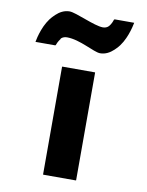

<svg xmlns="http://www.w3.org/2000/svg" viewBox="-86 -819 681 887"><g transform="rotate(10 255.0 -375.0)"><path d="M403 -619 412 -628C452 -668 467 -737 471 -757H379L376 -754C375 -750 370 -735 360 -723H359L358 -721C352 -715 343 -711 332 -711C291 -711 199 -757 168 -757C143 -757 122 -745 105 -729L96 -720C56 -680 41 -613 37 -591H130L132 -593C134 -599 139 -611 149 -624V-625L150 -627C156 -633 166 -637 177 -637C239 -637 310 -591 340 -591C365 -591 386 -603 403 -619ZM178 6 179 7H332L333 6V-499L332 -500H179L178 -499Z"/></g></svg>

Font: Hussar Woodtype
Style: SeBd
Weight: 900
Foundry: Cannot Into Space Fonts
Version: Version 1.07